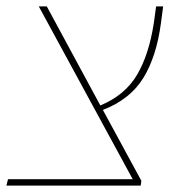

<svg xmlns="http://www.w3.org/2000/svg" viewBox="-32 -579 589 599"><path d="M289 -236 409 -15 407 0H-12L-7 -20H382L89 -559H114L281 -250Q358 -282 395.5 -345.5Q433 -409 448 -508L455 -559H477L470 -506Q456 -402 415 -335.5Q374 -269 289 -236Z"/></svg>

Font: FiraGO Thin
Style: Italic
Weight: 100
Italic angle: -8°
Designer: bBox Type GmbH
Foundry: bBox Type GmbH
Version: Version 1.001